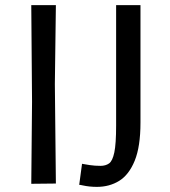

<svg xmlns="http://www.w3.org/2000/svg" viewBox="-20 -716 662 749"><path d="M102 1 105 -319 102 -696H198L194 -388L198 0ZM358 13Q343 13 329 11.5Q315 10 304 7.5Q293 5 289 5L300 -77Q310 -75 330 -72Q350 -69 372 -69Q392 -69 405.5 -78.5Q419 -88 426 -121.5Q433 -155 433 -226V-696H528V-238Q528 -144 505.5 -89Q483 -34 445 -10.5Q407 13 358 13Z"/></svg>

Font: Ruda Medium
Style: Regular
Weight: 500
Version: Version 2.001